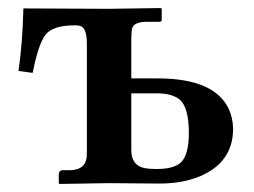

<svg xmlns="http://www.w3.org/2000/svg" viewBox="-20 -456 630 477"><path d="M195.8 -77.1V-347.2Q195.8 -386.7 179.2 -391.6Q174.3 -393.1 167 -393.1Q110.8 -393.1 93 -369.6Q75.2 -346.2 61.5 -276.4L61 -274.9L25.9 -279.8Q36.1 -349.6 38.1 -435.1L251 -434.1L379.9 -436L381.8 -434.1V-405.8Q380.4 -401.9 377 -401.9H346.2Q314 -401.9 308.6 -386.7Q306.2 -377.4 306.2 -358.9V-261.2H372.1Q512.2 -261.2 548.3 -185.5Q558.6 -163.1 559.1 -136.2Q559.1 -51.8 474.6 -17.1Q432.1 0 376 0L249 -1L127.9 1L126 -1V-23.9Q127.4 -32.2 133.8 -33.2H152.8Q190.9 -33.2 195.3 -64.5Q195.8 -70.8 195.8 -77.1ZM449.2 -126Q449.2 -190.9 424.8 -210Q405.8 -223.6 373 -224.1H306.2V-83Q306.2 -45.9 337.9 -38.6Q350.6 -36.1 369.1 -36.1Q419.9 -36.1 435.1 -59.1Q449.2 -80.6 449.2 -126Z"/></svg>

Font: Linux Libertine O
Style: Bold
Weight: 700
Designer: Philipp H. Poll
Foundry: Philipp H. Poll
Version: Version 5.0.0